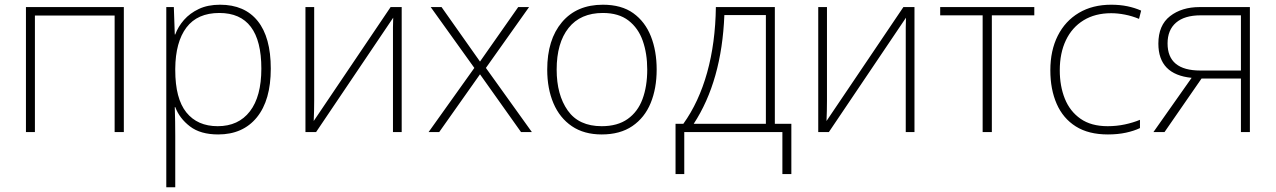

<svg xmlns="http://www.w3.org/2000/svg" viewBox="-20 -560 5410 814"><path d="M505 -530V0H466V-494H128V0H90V-530Z M913 -540Q1017 -540 1072.5 -471Q1128 -402 1128 -269Q1128 -135 1069 -62.5Q1010 10 905 10Q830 10 785.5 -24Q741 -58 723 -106H721Q722 -76 722.5 -44.5Q723 -13 723 16V234H685V-530H717L721 -414H723Q735 -447 760 -475.5Q785 -504 823 -522Q861 -540 913 -540ZM910 -505Q817 -505 770.5 -443.5Q724 -382 723 -269V-263Q723 -142 770 -83.5Q817 -25 903 -25Q991 -25 1039.5 -88Q1088 -151 1088 -269Q1088 -505 910 -505Z M1312 -133Q1312 -110 1311.5 -90Q1311 -70 1310 -47L1636 -530H1683V0H1646V-404Q1646 -425 1646 -444Q1646 -463 1647 -485L1320 0H1275V-530H1312Z M1991 -272 1806 -530H1852L2015 -299L2177 -530H2223L2040 -272L2235 0H2189L2015 -245L1842 0H1797Z M2764 -265Q2764 -185 2738.5 -123Q2713 -61 2661 -25.5Q2609 10 2531 10Q2456 10 2404.5 -25Q2353 -60 2326.5 -122Q2300 -184 2300 -265Q2300 -392 2362.5 -466Q2425 -540 2536 -540Q2615 -540 2665 -504Q2715 -468 2739.5 -406Q2764 -344 2764 -265ZM2340 -265Q2340 -158 2387 -91.5Q2434 -25 2531 -25Q2598 -25 2641 -55.5Q2684 -86 2704 -140Q2724 -194 2724 -265Q2724 -333 2705 -387Q2686 -441 2644.5 -473Q2603 -505 2536 -505Q2441 -505 2390.5 -441.5Q2340 -378 2340 -265Z M3265 -530V-35H3335V178H3297V0H2881V178H2844V-35H2877Q2943 -127 2978 -252.5Q3013 -378 3015 -530ZM3051 -496Q3040 -217 2921 -35H3227V-496Z M3486 -133Q3486 -110 3485.5 -90Q3485 -70 3484 -47L3810 -530H3857V0H3820V-404Q3820 -425 3820 -444Q3820 -463 3821 -485L3494 0H3449V-530H3486Z M4365 -495H4185V0H4146V-495H3966V-530H4365Z M4677 10Q4595 10 4541 -24Q4487 -58 4460 -119.5Q4433 -181 4433 -262Q4433 -346 4464.5 -408.5Q4496 -471 4554 -505.5Q4612 -540 4691 -540Q4728 -540 4759.5 -533.5Q4791 -527 4818 -515L4809 -480Q4780 -492 4749.5 -498Q4719 -504 4691 -504Q4623 -504 4574 -474Q4525 -444 4499 -389.5Q4473 -335 4473 -262Q4473 -195 4494.5 -141.5Q4516 -88 4561 -56.5Q4606 -25 4676 -25Q4714 -25 4749 -32.5Q4784 -40 4813 -52V-17Q4788 -5 4753.5 2.5Q4719 10 4677 10Z M4917 0H4870L5032 -230Q4891 -244 4891 -375Q4891 -453 4940.5 -491.5Q4990 -530 5066 -530H5279V0H5241V-227H5074ZM4930 -376Q4930 -261 5069 -261H5241V-495H5070Q5002 -495 4966 -464Q4930 -433 4930 -376Z"/></svg>

Font: Noto Sans ExtraLight
Style: Regular
Weight: 200
Designer: Monotype Design Team
Foundry: Monotype Imaging Inc.
Version: Version 2.007